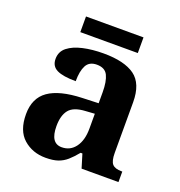

<svg xmlns="http://www.w3.org/2000/svg" viewBox="-126 -792 853 910"><g transform="rotate(20 300.0 -337.5)"><path d="M202 10Q136 10 90.5 -30Q45 -70 45 -153Q45 -234 100.5 -273Q156 -312 269 -316L351 -319V-374Q351 -429 336.5 -458.5Q322 -488 281 -488Q243 -488 228 -459.5Q213 -431 213 -380Q149 -380 118 -395Q87 -410 87 -447Q87 -484 115 -506Q143 -528 189.5 -538.5Q236 -549 293 -549Q398 -549 450.5 -511Q503 -473 503 -379V-124Q503 -83 516.5 -68Q530 -53 563 -53H567V0H381L360 -69H351Q329 -42 309 -24.5Q289 -7 264.5 1.5Q240 10 202 10ZM257 -63Q300 -63 325.5 -97.5Q351 -132 351 -191V-266L306 -263Q246 -260 223 -231.5Q200 -203 200 -149Q200 -63 257 -63ZM154 -606V-685H444V-606Z"/></g></svg>

Font: Noto Serif Sinhala
Style: Bold
Weight: 700
Designer: Jelle Bosma - Monotype Design Team
Foundry: Monotype Imaging Inc.
Version: Version 2.007; ttfautohint (v1.8.4.7-5d5b)